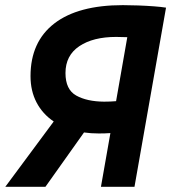

<svg xmlns="http://www.w3.org/2000/svg" viewBox="-39 -723 662 743"><path d="M343.3 -206.5Q313.5 -206.5 286.1 -210.4L136.7 0H-18.6L168.9 -252.9Q126 -281.7 102.5 -326.4Q79.1 -371.1 79.1 -428.2Q79.1 -561 171.1 -632.1Q263.2 -703.1 436.5 -703.1Q463.9 -703.1 496.1 -701.9Q528.3 -700.7 557.1 -698.5Q585.9 -696.3 603.5 -693.4L481.4 0H351.6L388.2 -208Q367.7 -206.5 343.3 -206.5ZM410.2 -331.5 453.6 -579.1Q429.2 -580.1 410.2 -580.1Q321.3 -580.1 267.8 -544.2Q214.4 -508.3 214.4 -440.4Q214.4 -376.5 255.9 -353.3Q297.4 -330.1 363.8 -329.6Q388.2 -329.6 410.2 -331.5Z"/></svg>

Font: CaskaydiaCove NFP
Style: Bold Italic
Weight: 700
Italic angle: -10°
Designer: Aaron Bell
Foundry: Saja Typeworks
Version: Version 2111.001; VTT 6.35;Nerd Fonts 3.1.1